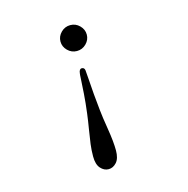

<svg xmlns="http://www.w3.org/2000/svg" viewBox="-100 -584 840 860"><g transform="rotate(-15 320.0 -154.0)"><path d="M247 107Q247 78 250.5 50.5Q254 23 260.5 -15.5Q267 -54 271 -86Q277 -133 280 -175.5Q283 -218 284 -241Q285 -264 286 -268Q288 -288 300 -288Q312 -288 314 -275Q315 -269 317 -237Q319 -205 322.5 -162.5Q326 -120 330 -86Q333 -55 343 6Q353 67 353 107Q353 144 337 162Q321 180 300 180Q279 180 263 162Q247 144 247 107ZM343 -470Q361 -452 361 -428Q361 -404 343 -386Q325 -368 300 -368Q275 -368 257 -386Q239 -404 239 -428Q239 -452 257 -470Q275 -488 300 -488Q325 -488 343 -470Z"/></g></svg>

Font: Libertinus Mono
Style: Regular
Weight: 400
Designer: Philipp H. Poll
Foundry: Khaled Hosny
Version: Version 6.7